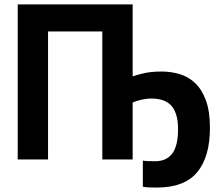

<svg xmlns="http://www.w3.org/2000/svg" viewBox="-20 -720 1002 867"><path d="M579 -228V0H442V-578H197V0H60V-700H579V-375Q595 -381 628.5 -389Q662 -397 710 -397Q752 -397 791 -385.5Q830 -374 860.5 -345.5Q891 -317 909.5 -267.5Q928 -218 928 -142Q928 -13 871 57Q814 127 687 127Q660 127 646.5 126Q633 125 625 123V5Q632 7 648.5 7.5Q665 8 681 8Q732 8 758 -27Q784 -62 784 -136Q784 -177 775 -204Q766 -231 750 -246.5Q734 -262 712 -268.5Q690 -275 664 -275Q641 -275 616 -269Q591 -263 579 -257Z"/></svg>

Font: PTSans
Style: Bold
Weight: 700
Designer: A.Korolkova, O.Umpeleva, V.Yefimov
Foundry: ParaType Ltd
Version: Version 2.003W OFL